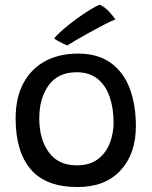

<svg xmlns="http://www.w3.org/2000/svg" viewBox="-20 -756 626 792"><path d="M300.5 15.5Q169 15.5 106.8 -57.5Q44.5 -130.5 44.5 -267.5Q44.5 -354 76.8 -413.5Q109 -473 166.8 -504Q224.5 -535 301.5 -535Q383 -535 436 -497.2Q489 -459.5 514.8 -392Q540.5 -324.5 540.5 -236Q540.5 -121.5 477.2 -53Q414 15.5 300.5 15.5ZM296.5 -74Q351 -74 384.2 -99.8Q417.5 -125.5 433 -165.8Q448.5 -206 448.5 -250.5Q448.5 -310.5 432 -357.5Q415.5 -404.5 381.8 -431.2Q348 -458 296.5 -458Q219.5 -458 180.8 -404.2Q142 -350.5 142 -267.5Q142 -182 181.2 -128Q220.5 -74 296.5 -74ZM392.5 -736.5Q415 -725 432.2 -705.5Q449.5 -686 456 -676Q440 -670 410.8 -655Q381.5 -640 349.5 -622.2Q317.5 -604.5 292 -589.5Q266.5 -574.5 257.5 -568.5Q253 -570 241.5 -575.5Q230 -581 219 -587.2Q208 -593.5 203.5 -597.5Q215.5 -613 240.5 -634.5Q265.5 -656 295.2 -677.8Q325 -699.5 351.5 -715.8Q378 -732 392.5 -736.5Z"/></svg>

Font: Grandstander
Style: Regular
Weight: 400
Designer: Tyler Finck
Foundry: Etcetera Type Co
Version: Version 1.200; ttfautohint (v1.8.3)